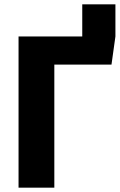

<svg xmlns="http://www.w3.org/2000/svg" viewBox="-20 -860 550 880"><path d="M357 -693H65V0H229V-564H491L509 -693V-840H357Z"/></svg>

Font: Fira Sans
Style: Bold
Weight: 700
Designer: Carrois Corporate & Edenspiekermann AG
Foundry: Carrois Corporate GbR & Edenspiekermann AG
Version: Version 4.203